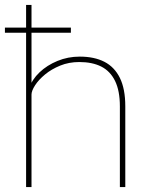

<svg xmlns="http://www.w3.org/2000/svg" viewBox="-36 -760 597 780"><path d="M-16 -627V-648H252V-627ZM70 0V-740H92V-404L83 -402Q94 -437 124.5 -466Q155 -495 197.5 -512.5Q240 -530 288 -530Q347 -530 388 -509Q429 -488 451 -443.5Q473 -399 473 -328V0H451V-328Q451 -391 431.5 -431Q412 -471 375.5 -489.5Q339 -508 286 -508Q244 -508 208.5 -493.5Q173 -479 147 -457.5Q121 -436 106.5 -413.5Q92 -391 92 -376V0H81Q79 0 76.5 0Q74 0 70 0Z"/></svg>

Font: Lexend Deca Thin
Style: Regular
Weight: 250
Designer: Bonnie Shaver-Troup, Thomas Jockin
Foundry: Lexend
Version: Version 1.007